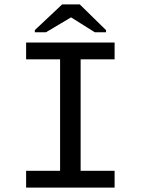

<svg xmlns="http://www.w3.org/2000/svg" viewBox="-20 -852 640 872"><path d="M98.6 -658.7H500.5V-582.5H346.2V-76.2H500.5V0H98.6V-76.2H252.9V-582.5H98.6ZM461.4 -715.3V-705.6H410.2L303.2 -772.9H302.2L189 -705.6H138.2V-715.3L262.2 -832H342.3Z"/></svg>

Font: Liberation Mono
Style: Regular
Weight: 400
Monospace: yes
Designer: Steve Matteson
Foundry: Ascender Corporation
Version: Version 2.1.5